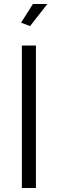

<svg xmlns="http://www.w3.org/2000/svg" viewBox="-20 -937 288 957"><path d="M89 0V-710H159V0ZM130 -807 85 -824 144 -917H216Z"/></svg>

Font: IngvarSans
Style: Regular
Weight: 400
Version: Version 1.000